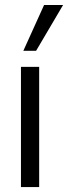

<svg xmlns="http://www.w3.org/2000/svg" viewBox="-20 -757 275 777"><path d="M64.8 0V-486.3H138.5V0ZM74.4 -551.3 158.4 -736.8H235.3L126 -551.3Z"/></svg>

Font: Nunito Sans 12pt ExtraLight Condensed
Style: Regular
Weight: 200
Width: 3
Version: Version 3.101;gftools[0.9.27]